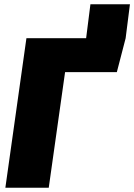

<svg xmlns="http://www.w3.org/2000/svg" viewBox="-20 -874 625 894"><path d="M401 -854 381 -696H103L5 0H207L283 -538H524L565 -696L585 -854Z"/></svg>

Font: Fira Sans Heavy
Style: Italic
Weight: 900
Italic angle: -8°
Designer: bBox Type GmbH & Carrois Corporate GbR & Edenspiekermann AG
Foundry: bBox Type GmbH & Carrois Corporate GbR & Edenspiekermann AG
Version: Version 4.301;PS 004.301;hotconv 1.0.88;makeotf.lib2.5.64775